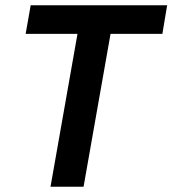

<svg xmlns="http://www.w3.org/2000/svg" viewBox="-20 -706 652 726"><path d="M171 0 273 -578H77L96 -686H612L594 -578H398L296 0Z"/></svg>

Font: Archivo SemiCondensed SemiBold
Style: Italic
Weight: 600
Width: 4
Italic angle: -10°
Designer: Hector Gatti
Foundry: Omnibus-Type
Version: Version 2.001